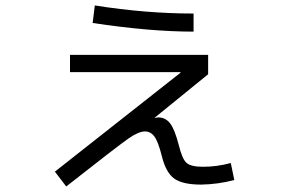

<svg xmlns="http://www.w3.org/2000/svg" viewBox="-20 -634 1040 695"><path d="M233.4 -435.5H733.4V-365.2L540 -208L541 -207Q548.8 -209 552.7 -209Q579.1 -209 595.7 -187.5Q612.3 -166 627 -109.4Q639.6 -57.6 655.8 -43.9Q671.9 -30.3 714.8 -30.3Q765.6 -30.3 815.4 -43.9L828.1 17.6Q769.5 33.2 708 34.2Q640.6 34.2 610.4 12.2Q580.1 -9.8 565.4 -70.3Q552.7 -121.1 539.1 -139.6Q525.4 -158.2 504.9 -158.2Q481.4 -158.2 443.8 -131.8Q406.2 -105.5 219.7 41L178.7 -12.7L633.8 -371.1L632.8 -373H233.4ZM315.4 -550.8 323.2 -614.3Q507.8 -585 680.7 -585V-519.5Q522.5 -519.5 315.4 -550.8Z"/></svg>

Font: Mgen+ 1c regular
Style: Regular
Weight: 400
Designer: [Source Han Sans]
Ryoko NISHIZUKA  (kana & ideographs); Paul D. Hunt (Latin, Greek & Cyrillic); Wenlong ZHANG  (bopomofo
Version: Version 1.059.20150602